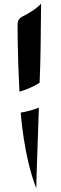

<svg xmlns="http://www.w3.org/2000/svg" viewBox="-20 -880 333 1047"><path d="M204 -860C179 -831 127 -803 127 -803C96 -786 76 -781 76 -746C76 -738 75 -589 86 -380C116 -389 157 -403 196 -429C198 -491 201 -549 201 -597C201 -597 202 -635 204 -860ZM192 -293C161 -281 128 -271 93 -266C93 -266 109 -27 178 147C177 131 185 -81 192 -293Z"/></svg>

Font: Eagle Lake
Style: Regular
Weight: 400
Designer: Astigmatic (AOETI)
Foundry: Astigmatic (AOETI)
Version: Version 1.000